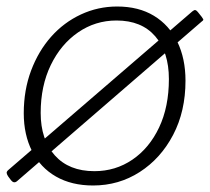

<svg xmlns="http://www.w3.org/2000/svg" viewBox="-34 -560 644 590"><path d="M18 -3Q13 1 8.5 0Q4 -1 0 -6L-9 -18Q-13 -24 -13.5 -28.5Q-14 -33 -8 -38L557 -525Q563 -530 566.5 -529Q570 -528 574 -523L586 -508Q589 -504 590.5 -501Q592 -498 586 -494ZM252 10Q186 10 138 -17.5Q90 -45 64.5 -95.5Q39 -146 39 -212Q39 -283 61.5 -343Q84 -403 123 -447Q162 -491 214.5 -515.5Q267 -540 326 -540Q392 -540 439 -511.5Q486 -483 511 -431.5Q536 -380 536 -312Q536 -218 498 -145.5Q460 -73 395.5 -31.5Q331 10 252 10ZM256 -34Q321 -34 373 -69.5Q425 -105 455 -168.5Q485 -232 485 -317Q485 -400 443 -448.5Q401 -497 324 -497Q259 -497 206 -460.5Q153 -424 122 -360Q91 -296 91 -213Q91 -131 134.5 -82.5Q178 -34 256 -34Z"/></svg>

Font: Libre Franklin Thin ExtraLight
Style: Italic
Weight: 250
Italic angle: -8°
Version: Version 3.000